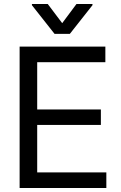

<svg xmlns="http://www.w3.org/2000/svg" viewBox="-20 -940 607 960"><path d="M78.1 -707H506.8V-628.9H166V-392.6H484.4V-315.4H166V-78.1H511.7V0H78.1ZM291 -824.2 362.3 -919.9H442.4V-914.1L329.1 -770.5H252.9L139.6 -914.1V-919.9H218.8Z"/></svg>

Font: Pretendard Std Variable
Style: Regular
Weight: 400
Designer: Base glyphs from Inter by Rasmus Andersson; Hangeul glyphs from Noto Sans CJK(Source Han Sans) by Jang Soo-young and Kan
Foundry: Kil Hyung-jin
Version: Version 1.309;Glyphs 3.2 (3225)